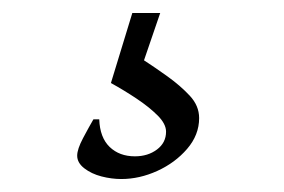

<svg xmlns="http://www.w3.org/2000/svg" viewBox="-20 -43 438 296"><path d="M167 233Q152 233 136.5 229Q121 225 110 216.5Q99 208 99 197Q99 187 108 170Q117 153 124 141H133Q134 169 149 183.5Q164 198 188 198Q208 198 222 187.5Q236 177 236 160Q236 148 223 135Q210 122 190.5 109Q171 96 151 85L184 -23H227L202 50Q219 61 238.5 75Q258 89 272.5 104.5Q287 120 287 139Q287 165 268.5 186.5Q250 208 222.5 220.5Q195 233 167 233Z"/></svg>

Font: Alegreya
Style: Regular
Weight: 400
Designer: Juan Pablo del Peral
Foundry: Huerta Tipografica
Version: Version 2.009